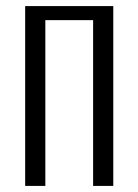

<svg xmlns="http://www.w3.org/2000/svg" viewBox="-20 -611 455 631"><path d="M62.7 0V-591H352.3V0H286V-544.8H129V0Z"/></svg>

Font: Alumni Sans SC Thin
Style: Regular
Weight: 100
Designer: Robert E. Leuschke
Foundry: Robert E. Leuschke
Version: Version 1.018